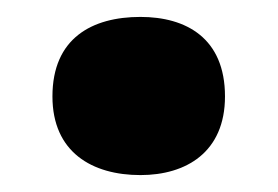

<svg xmlns="http://www.w3.org/2000/svg" viewBox="-20 -533 329 227"><path d="M42 -419C42 -353 89 -326 146 -326C200 -326 246 -353 246 -419C246 -488 200 -513 146 -513C89 -513 42 -488 42 -419Z"/></svg>

Font: Noto Sans Malayalam UI Black
Style: Regular
Weight: 900
Designer: Jelle Bosma - Monotype Design Team
Foundry: Monotype Imaging Inc.
Version: Version 2.104